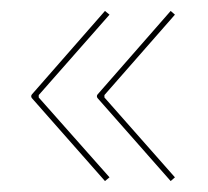

<svg xmlns="http://www.w3.org/2000/svg" viewBox="-20 -436 380 351"><path d="M171.9 -416 180.2 -409.2 50.8 -262.2V-257.8L180.2 -111.8L171.9 -105L42 -252.4Q37.1 -257.3 37.1 -259.3V-260.7Q37.1 -262.7 42 -267.6ZM292 -416 299.8 -409.2 170.9 -262.2V-257.8L299.8 -111.8L292 -105L162.1 -252.4Q157.2 -257.3 157.2 -259.3V-260.7Q157.2 -262.7 162.1 -267.6Z"/></svg>

Font: ZnikomitNo24
Style: Thin
Weight: 300
Designer: gluk
Foundry: gluk
Version: Version 0.55